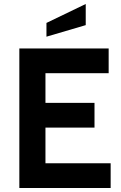

<svg xmlns="http://www.w3.org/2000/svg" viewBox="-20 -943 608 963"><path d="M77 0V-700H525V-576H208V-427H454V-303H208V-124H535V0ZM213 -759V-828L410 -923V-817Z"/></svg>

Font: Cabin Resolve
Style: Bold-Resolve
Weight: 700
Designer: Pablo Impallari
Foundry: Pablo Impallari. http://www.impallari.com Igino Marini. http://www.ikern.com
Version: Version 3.001